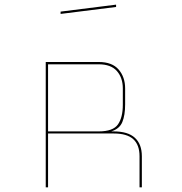

<svg xmlns="http://www.w3.org/2000/svg" viewBox="-20 -897 783 827"><path d="M405 -620H187V-331H405Q467 -331 488 -361Q509 -391 509 -446V-516Q509 -562 483.5 -591Q458 -620 405 -620ZM187 -90H177V-630H405Q463 -630 491 -597.5Q519 -565 519 -516V-447Q519 -401 507 -371.5Q495 -342 459 -331H470Q531 -331 561 -303.5Q591 -276 591 -224V-90H581V-224Q581 -273 554 -297.5Q527 -322 470 -322H187ZM241 -847 480 -877V-867L241 -837Z"/></svg>

Font: Bungee Hairline
Style: Regular
Weight: 400
Designer: David Jonathan Ross
Foundry: David Jonathan Ross
Version: Version 1.000;PS 1.0;hotconv 1.0.72;makeotf.lib2.5.5900